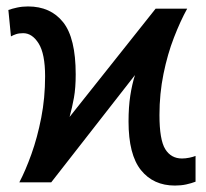

<svg xmlns="http://www.w3.org/2000/svg" viewBox="-20 -566 640 596"><path d="M523 10Q456 10 417.5 -38Q379 -86 379 -189Q379 -234 384.5 -269.5Q390 -305 399 -333L139 0H40Q59 -36 77.5 -87.5Q96 -139 108 -200.5Q120 -262 120 -329Q120 -399 100 -431Q80 -463 52 -463Q39 -463 30 -460Q21 -457 14 -453L6 -535Q17 -539 33 -542.5Q49 -546 67 -546Q137 -546 176 -497Q215 -448 215 -335Q215 -293 209.5 -262.5Q204 -232 196 -203L463 -539H561Q540 -501 520 -449.5Q500 -398 487.5 -336.5Q475 -275 475 -209Q475 -132 493 -103Q511 -74 545 -74Q556 -74 568 -76.5Q580 -79 587 -82V-2Q574 3 558 6.5Q542 10 523 10Z"/></svg>

Font: Noto Sans Mono Medium
Style: Regular
Weight: 500
Designer: Monotype Design Team
Foundry: Monotype Imaging Inc.
Version: Version 2.014